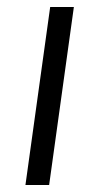

<svg xmlns="http://www.w3.org/2000/svg" viewBox="-20 -531 296 551"><path d="M53 0 124 -511H192L121 0Z"/></svg>

Font: Chivo ExtraLight
Style: Italic
Weight: 250
Italic angle: -8.05°
Designer: Hector Gatti
Foundry: Omnibus-Type
Version: Version 2.002